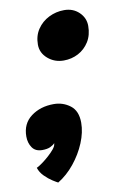

<svg xmlns="http://www.w3.org/2000/svg" viewBox="-113 -559 488 765"><g transform="rotate(-10 131.0 -176.0)"><path d="M201.5 -511.5Q237.5 -511.5 261.5 -488.5Q285.5 -465.5 285.5 -433Q285.5 -396 268.8 -369.2Q252 -342.5 225 -328.2Q198 -314 166 -314Q129 -314 102 -337.2Q75 -360.5 75 -394Q75 -430 92.8 -456.2Q110.5 -482.5 139.5 -497Q168.5 -511.5 201.5 -511.5ZM59.5 161Q54 158.5 38.2 148.5Q22.5 138.5 7 123Q-8.5 107.5 -14.5 88.5Q-4 83.5 10 73.2Q24 63 37.2 51Q50.5 39 59.8 27.8Q69 16.5 70 8.5Q71 5.5 71 3.5Q64.5 11 52 16.8Q39.5 22.5 19.5 22.5Q-8 22.5 -21 3.5Q-34 -15.5 -34 -41.5Q-34 -93.5 3.8 -121.8Q41.5 -150 95.5 -150Q133 -150 162 -128Q191 -106 191 -58Q191 -19.5 173.5 22.8Q156 65 126.2 101.8Q96.5 138.5 59.5 161Z"/></g></svg>

Font: Grandstander Thin
Style: Bold Italic
Weight: 700
Italic angle: -15°
Version: Version 1.200